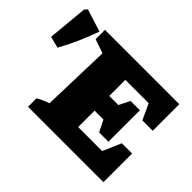

<svg xmlns="http://www.w3.org/2000/svg" viewBox="-142 -920 1165 1165"><g transform="rotate(45 440.0 -337.5)"><path d="M754 -246H842V0H195V-73Q232 -94 272 -107L285 -549L195 -580V-660H833V-432H744L697 -533H497V-395H575L610 -465H690V-195H610L573 -269H497V-128H703ZM68 -380 -6 -399 18 -657 34 -675 179 -629Q156 -564 128.5 -502Q101 -440 68 -380Z"/></g></svg>

Font: Piazzolla SC Black
Style: Regular
Weight: 900
Designer: Juan Pablo del Peral
Foundry: Huerta Tipografica
Version: Version 1.330